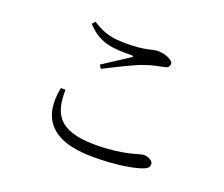

<svg xmlns="http://www.w3.org/2000/svg" viewBox="-116 -876 1231 1053"><g transform="rotate(20 500.0 -350.0)"><path d="M220 -294C185 -118 260 1 514 1C653 1 742 -17 788 -32C818 -42 829 -52 829 -70C829 -91 799 -105 774 -105C747 -105 676 -66 503 -66C272 -66 246 -167 247 -294ZM390 -468C459 -503 550 -549 600 -567C650 -585 680 -589 708 -595C733 -599 743 -607 743 -625C743 -648 691 -667 654 -667C615 -667 592 -646 473 -646C395 -646 345 -655 274 -701L259 -683C333 -602 405 -594 522 -596C536 -595 537 -592 526 -585C490 -561 427 -520 377 -488Z"/></g></svg>

Font: Source Han Serif AKR9
Style: Regular
Weight: 400
Designer: Ryoko NISHIZUKA 西塚涼子 (kana & ideographs); Frank Grießhammer (Latin, Greek & Cyrillic); Sandoll Communications 산돌커뮤니케이션, 
Foundry: Adobe Systems Incorporated
Version: Version 1.005;hotconv 1.0.107;makeotfexe 2.5.65593